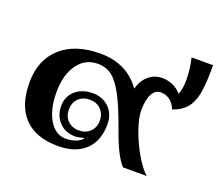

<svg xmlns="http://www.w3.org/2000/svg" viewBox="-101 -712 984 863"><g transform="rotate(20 390.5 -280.0)"><path d="M781 -570V-548Q781 -473 771.5 -429Q762 -385 739.5 -359.5Q717 -334 676 -320Q666 -346 647 -360.5Q628 -375 603 -375Q576 -375 561.5 -347Q547 -319 547 -269Q547 -233 566 -179Q585 -125 614 -75Q643 -25 671 0H558Q521 -38 482 -149Q446 -250 418 -302.5Q390 -355 361.5 -377Q333 -399 293 -399Q233 -399 197 -349Q161 -299 161 -216Q161 -134 191.5 -83.5Q222 -33 271 -33Q298 -33 319.5 -41.5Q341 -50 351 -65Q321 -57 307 -57Q261 -57 231.5 -87.5Q202 -118 202 -165Q202 -210 234 -238.5Q266 -267 317 -267Q365 -267 395.5 -236.5Q426 -206 426 -158Q426 -78 379.5 -34Q333 10 249 10Q143 10 87.5 -48Q32 -106 32 -216Q32 -323 100 -384.5Q168 -446 288 -446Q416 -446 484 -350Q495 -391 522.5 -414.5Q550 -438 587 -438Q614 -438 638.5 -427Q663 -416 679 -396Q691 -422 691 -467Q691 -494 687 -523.5Q683 -553 678 -570ZM388 -161Q388 -194 367.5 -214.5Q347 -235 314 -235Q281 -235 260.5 -214.5Q240 -194 240 -161Q240 -129 260.5 -108.5Q281 -88 314 -88Q347 -88 367.5 -108.5Q388 -129 388 -161Z"/></g></svg>

Font: Fahkwang SemiBold
Style: Regular
Weight: 600
Designer: Suppakit Chalermlarp | Katatrad Co.,Ltd.
Foundry: Cadson Demak Co.,Ltd.
Version: Version 1.000; ttfautohint (v1.6)